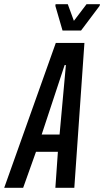

<svg xmlns="http://www.w3.org/2000/svg" viewBox="-62 -892 495 912"><path d="M-42 0 203 -688H339L291 0H201L213 -171H109L48 0ZM136 -253H221L251 -583H245ZM235 -747 201 -864 202 -872H260L289 -793L349 -872H413L411 -864L323 -747Z"/></svg>

Font: Saira Ultra Condensed SemiBold
Style: Italic
Weight: 600
Width: 1
Italic angle: -12°
Designer: Hector Gatti with collaboration of the Omnibus-Type team
Foundry: Omnibus-Type
Version: Version 1.001; ttfautohint (v1.8)